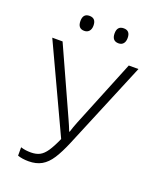

<svg xmlns="http://www.w3.org/2000/svg" viewBox="-165 -1009 929 1120"><g transform="rotate(20 300.0 -448.5)"><path d="M149 11Q110 11 81 1V-51Q97 -46 112 -44Q127 -42 144 -42Q176 -42 198.5 -53.5Q221 -65 241 -94.5Q261 -124 284 -176L33 -714H97L285 -299Q294 -280 300 -265Q306 -250 313 -233H316Q321 -249 326.5 -265Q332 -281 339 -298L508 -714H568L344 -176Q316 -109 289.5 -68Q263 -27 229.5 -8Q196 11 149 11ZM407 -815Q366 -815 366 -862Q366 -908 407 -908Q447 -908 447 -862Q447 -840 436.5 -827.5Q426 -815 407 -815ZM194 -815Q154 -815 154 -862Q154 -908 194 -908Q235 -908 235 -862Q235 -840 224 -827.5Q213 -815 194 -815Z"/></g></svg>

Font: Noto Sans Mono Light
Style: Regular
Weight: 300
Designer: Monotype Design Team
Foundry: Monotype Imaging Inc.
Version: Version 2.014; ttfautohint (v1.8.4.7-5d5b)